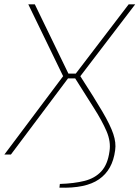

<svg xmlns="http://www.w3.org/2000/svg" viewBox="-24 -710 641 882"><path d="M249 152 251 135Q316 133 364 121Q412 109 441.5 77Q471 45 479 -15Q486 -59 465.5 -107Q445 -155 406 -216Q367 -277 315 -360L567 -690H597L345 -360Q409 -261 446 -198Q483 -135 496.5 -94.5Q510 -54 505 -20Q499 26 480.5 59Q462 92 431 113.5Q400 135 354.5 144.5Q309 154 249 152ZM-4 0 266 -360 106 -690H136L296 -360L26 0ZM282 -350 285 -372H337L334 -350Z"/></svg>

Font: Exo 2 Thin
Style: Italic
Weight: 250
Italic angle: -8°
Designer: Natanael Gama
Foundry: Natanael Gama
Version: Version 2.010